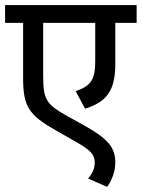

<svg xmlns="http://www.w3.org/2000/svg" viewBox="-20 -642 558 756"><path d="M518 -552V-622H0V-552H71V-334C71 -221 95 -188 201 -128L278 -84C340 -49 353 -32 353 -1C353 21 344 41 327 61L402 94C422 65 434 32 434 -2C434 -58 409 -93 317 -145L245 -185C159 -233 150 -251 150 -349V-552H355V-402C355 -328 338 -304 278 -283L315 -214C398 -240 434 -283 434 -390V-552Z"/></svg>

Font: Noto Sans Devanagari SemiCondensed
Style: Regular
Weight: 400
Width: 4
Designer: Jelle Bosma - Monotype Design Team
Foundry: Monotype Imaging Inc.
Version: Version 2.004